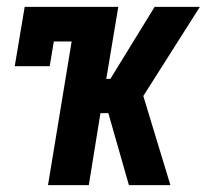

<svg xmlns="http://www.w3.org/2000/svg" viewBox="-20 -540 640 560"><path d="M120 0 189 -419H137L125 -347H23L52 -520H325L290 -310H302L431 -520H563L398 -260L477 0H356L296 -210H273L239 0Z"/></svg>

Font: Iosevka Etoile
Style: Bold Italic
Weight: 700
Italic angle: -9°
Designer: Belleve Invis
Foundry: Belleve Invis
Version: Version 28.1.0; ttfautohint (v1.8.4)